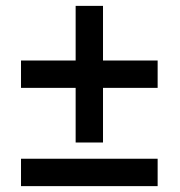

<svg xmlns="http://www.w3.org/2000/svg" viewBox="-20 -656 605 647"><path d="M511.2 -28.8H50.8V-121.1H511.2ZM511.2 -359.9H327.1V-175.8H234.9V-359.9H50.8V-452.1H234.9V-636.2H327.1V-452.1H511.2Z"/></svg>

Font: Simonetta
Style: Black
Weight: 900
Designer: Gayaneh Bagdasaryan
Foundry: Brownfox
Version: Version 1.002